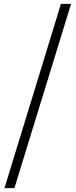

<svg xmlns="http://www.w3.org/2000/svg" viewBox="-20 -792 388 986"><path d="M3 174H54L345 -772H293Z"/></svg>

Font: Source Han Serif
Style: Regular
Weight: 400
Designer: Ryoko NISHIZUKA 西塚涼子 (kana & ideographs); Frank Grießhammer (Latin, Greek & Cyrillic); Wenlong ZHANG 张文龙 (bopomofo); San
Foundry: Adobe Systems Incorporated
Version: Version 1.001;PS 1.001;hotconv 16.6.54;makeotf.lib2.5.65590